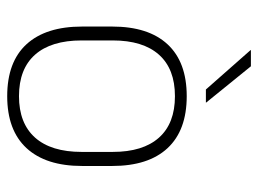

<svg xmlns="http://www.w3.org/2000/svg" viewBox="-114 -608 733 546"><g transform="rotate(90 253.0 -334.5)"><path d="M253 12Q155.5 12 105.2 -43Q55 -98 55 -201V-286.5Q55 -389.5 105.5 -444Q156 -498.5 253 -498.5Q350 -498.5 400.8 -444Q451.5 -389.5 451.5 -286.5V-201Q451.5 -98 400.8 -43Q350 12 253 12ZM253 -21.5Q330 -21.5 370.8 -67.2Q411.5 -113 411.5 -199.5V-288Q411.5 -374 371 -419.5Q330.5 -465 253 -465Q175.5 -465 135 -419.5Q94.5 -374 94.5 -288V-199.5Q94.5 -113 135 -67.2Q175.5 -21.5 253 -21.5ZM271 -554 168 -681H122V-680L234 -553H271Z"/></g></svg>

Font: Anek Malayalam ExtraLight
Style: Regular
Weight: 250
Version: Version 1.003